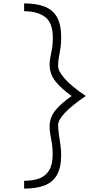

<svg xmlns="http://www.w3.org/2000/svg" viewBox="-20 -965 640 1130"><path d="M122 145V99Q174 99 211.5 85Q249 71 269.5 37Q290 3 290 -57Q290 -93 285.5 -120.5Q281 -148 276.5 -172Q272 -196 272 -219Q272 -275 307.5 -317.5Q343 -360 402 -400Q343 -441 307.5 -485Q272 -529 272 -585Q272 -608 277 -631Q282 -654 286.5 -680.5Q291 -707 291 -741Q291 -831 245.5 -865Q200 -899 122 -899V-945Q192 -945 240.5 -927Q289 -909 314.5 -865.5Q340 -822 340 -745Q340 -697 331 -653.5Q322 -610 322 -575Q322 -546 362 -501Q402 -456 485 -400Q402 -344 362 -301Q322 -258 322 -229Q322 -206 326.5 -175.5Q331 -145 335.5 -113.5Q340 -82 340 -54Q340 22 314.5 65.5Q289 109 240.5 127Q192 145 122 145Z"/></svg>

Font: Victor Mono Thin
Style: Regular
Weight: 100
Monospace: yes
Designer: Rune Bjørnerås
Version: Version 1.561;gftools[0.9.30]